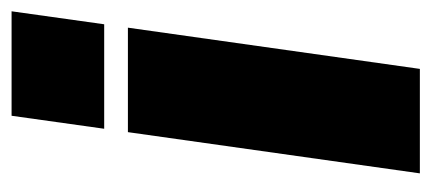

<svg xmlns="http://www.w3.org/2000/svg" viewBox="-232 -532 763 340"><g transform="rotate(-90 150.0 -361.5)"><path d="M13.5 0 86.5 -517H271.5L198.5 0ZM92.5 -559 115.5 -723H300.5L277.5 -559Z"/></g></svg>

Font: Public Sans Thin Black
Style: Italic
Weight: 900
Italic angle: -8°
Version: Version 2.001